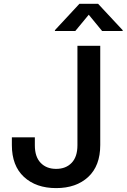

<svg xmlns="http://www.w3.org/2000/svg" viewBox="-20 -965 656 995"><path d="M271 9.8Q167 9.8 104.2 -48.1Q41.5 -106 41.5 -212.9V-253.4H160.6V-211.9Q160.6 -152.3 190.7 -121.1Q220.7 -89.8 271 -89.8Q321.3 -89.8 351.3 -121.1Q381.3 -152.3 381.3 -212.4V-727.5H499.5V-213.4Q499.5 -106 437.3 -48.1Q375 9.8 271 9.8ZM370.1 -804.2H264.6V-808.6L391.6 -945.3H488.3L615.7 -808.6V-804.2H509.3L439.9 -888.7Z"/></svg>

Font: Inter
Style: 540
Weight: 540
Designer: Rasmus Andersson
Foundry: rsms
Version: Version 4.001;git-66647c0bb